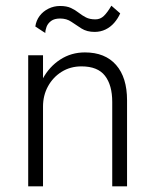

<svg xmlns="http://www.w3.org/2000/svg" viewBox="-20 -654 545 674"><path d="M131 -460H79V0H131ZM374 -296V0H426V-302Q426 -382 387.5 -426Q349 -470 278 -470Q230 -470 191.5 -445Q153 -420 130 -377.5Q107 -335 107 -280H131Q131 -319 148.5 -351Q166 -383 196.5 -402Q227 -421 266 -421Q323 -421 348.5 -388Q374 -355 374 -296ZM104 -561 139 -538Q139 -548 143.5 -560Q148 -572 159.5 -580.5Q171 -589 191 -589Q214 -589 230.5 -577.5Q247 -566 266 -554Q285 -542 312 -542Q333 -542 350.5 -550.5Q368 -559 381 -574Q394 -589 402 -607L371 -634Q357 -610 344.5 -598Q332 -586 315 -586Q295 -586 281.5 -593Q268 -600 256 -609.5Q244 -619 229 -626Q214 -633 191 -633Q169 -633 150 -623.5Q131 -614 119 -598Q107 -582 104 -561Z"/></svg>

Font: Jost Light
Style: Regular
Weight: 300
Version: Version 3.710